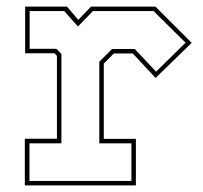

<svg xmlns="http://www.w3.org/2000/svg" viewBox="-20 -560 614 580"><path d="M55 0V-141H152V-391.5L144.5 -399H56V-540H182.5L216.5 -500L255 -540H449.5L559 -430.5L450 -324.5L381 -398.5H324L293.5 -368V-140.5H390.5V0ZM69 -13.5H377V-127H280V-373.5L318.5 -412H387L451.5 -343.5L540.5 -431L444 -526.5H260.5L215.5 -480L174 -526.5H69.5V-412.5H150.5L165.5 -397V-127H69Z"/></svg>

Font: Tourney Thin
Style: Regular
Weight: 100
Designer: Tyler Finck
Foundry: Etcetera Type Co
Version: Version 1.015